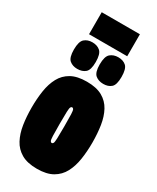

<svg xmlns="http://www.w3.org/2000/svg" viewBox="-238 -1011 893 1089"><g transform="rotate(30 209.0 -466.5)"><path d="M10 -276Q10 -335 18 -386.5Q26 -438 47 -477Q68 -516 107 -538Q146 -560 209 -560Q272 -560 311 -538Q350 -516 371 -477Q392 -438 400 -386.5Q408 -335 408 -276Q408 -217 400 -165.5Q392 -114 371 -74.5Q350 -35 311 -12.5Q272 10 209 10Q146 10 107 -12.5Q68 -35 47 -74.5Q26 -114 18 -165.5Q10 -217 10 -276ZM194 -276Q194 -222 195 -197Q196 -172 199.5 -165.5Q203 -159 209 -159Q215 -159 218.5 -165.5Q222 -172 223 -197Q224 -222 224 -276Q224 -331 223 -355Q222 -379 218.5 -385.5Q215 -392 209 -392Q203 -392 199.5 -385.5Q196 -379 195 -355Q194 -331 194 -276ZM294 -595Q263 -595 242.5 -612Q222 -629 222 -681Q222 -734 242.5 -751.5Q263 -769 294 -769Q326 -769 345.5 -751.5Q365 -734 365 -681Q365 -629 345.5 -612Q326 -595 294 -595ZM124 -595Q93 -595 73 -612Q53 -629 53 -681Q53 -734 73 -751.5Q93 -769 124 -769Q156 -769 176 -751.5Q196 -734 196 -681Q196 -629 176 -612Q156 -595 124 -595ZM84 -799V-943H334V-799Z"/></g></svg>

Font: Georama ExtraCondensed Black
Style: Regular
Weight: 900
Width: 2
Designer: Jean-Baptiste Levee
Foundry: Production Type
Version: Version 1.000